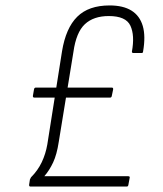

<svg xmlns="http://www.w3.org/2000/svg" viewBox="-20 -686 600 706"><path d="M92 0Q87 0 87 -6L90 -26Q92 -31 94 -34Q119 -59 133.5 -89.5Q148 -120 154 -155L208 -497Q222 -583 264 -624.5Q306 -666 383 -666Q433 -666 463.5 -647Q494 -628 505 -590.5Q516 -553 506 -496Q506 -491 500 -491H471Q465 -491 465 -496Q476 -556 459.5 -591.5Q443 -627 380 -627Q324 -627 292 -597Q260 -567 250 -495L196 -164Q189 -118 175.5 -89Q162 -60 143 -38H451Q458 -38 457 -33L452 -6Q451 0 446 0ZM107 -327Q100 -327 101 -334L105 -357Q106 -364 112 -364H391Q397 -364 396 -357L391 -333Q390 -327 384 -327Z"/></svg>

Font: Sofia Sans Semi Condensed ExtraLight
Style: Italic
Weight: 250
Italic angle: -9°
Version: Version 4.100